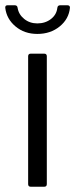

<svg xmlns="http://www.w3.org/2000/svg" viewBox="-37 -710 286 730"><path d="M70 -10V-496Q70 -506 80 -506H131Q141 -506 141 -496V-10Q141 0 131 0H80Q70 0 70 -10ZM-17 -680V-682Q-17 -690 -8 -690H19Q29 -690 30 -680Q34 -655 55 -638Q76 -621 105 -621Q135 -621 156.5 -637.5Q178 -654 181 -680Q182 -690 192 -690H219Q229 -690 229 -681Q225 -638 190 -609.5Q155 -581 105 -581Q56 -581 22 -609.5Q-12 -638 -17 -680Z"/></svg>

Font: Amber EN
Style: Regular
Weight: 400
Designer: Jeremy Tribby
Foundry: Tribby Type Co.
Version: Version 1.403 November 24, 2021